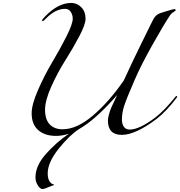

<svg xmlns="http://www.w3.org/2000/svg" viewBox="-20 -906 1223 1304"><path d="M561 -778Q561 -740 518 -658.5Q475 -577 423.5 -496Q372 -415 329 -319.5Q286 -224 286 -161Q286 -95 317.5 -61.5Q349 -28 405 -28Q502 -28 611.5 -121.5Q721 -215 821 -360Q870 -468 938.5 -607.5Q1007 -747 1012 -757Q1025 -785 1038.5 -798.5Q1052 -812 1078 -820Q1153 -844 1165 -844Q1173 -844 1173 -836Q1173 -833 1167.5 -830Q1162 -827 1152 -820Q1142 -813 1134 -801Q1090 -735 1012.5 -596.5Q935 -458 894 -362Q841 -240 824.5 -190.5Q808 -141 808 -93Q808 -65 821 -45.5Q834 -26 861 -26Q926 -26 1035 -108Q1097 -156 1171 -248Q1175 -254 1179 -254Q1183 -254 1183 -250Q1183 -248 1181 -244Q1113 -152 1043 -98Q900 10 807 10Q713 10 713 -87Q713 -106 721 -133Q729 -160 737.5 -179Q746 -198 759.5 -226Q773 -254 775 -259H774Q630 -94 518 -30Q453 11 378.5 104Q304 197 304 272Q304 308 317.5 327Q331 346 344 346Q347 346 347 350Q347 351 322 360Q316 362 303.5 367.5Q291 373 282 375.5Q273 378 266 378Q260 378 250 369.5Q240 361 230.5 341.5Q221 322 221 298Q221 221 289.5 142.5Q358 64 448 2Q404 17 360 17Q285 17 240 -22Q195 -61 195 -137Q195 -196 238.5 -295.5Q282 -395 334.5 -483Q387 -571 430.5 -657Q474 -743 474 -779Q474 -804 461 -825Q448 -846 421 -846Q358 -846 294 -782Q274 -762 272 -762Q266 -762 266 -768Q266 -774 288 -796Q375 -886 464 -886Q503 -886 532 -857Q561 -828 561 -778Z"/></svg>

Font: Miama Nueva
Style: Medium
Weight: 400
Italic angle: -28°
Version: Version 1.0